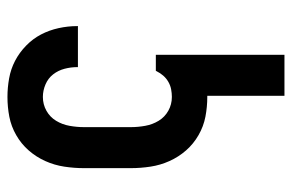

<svg xmlns="http://www.w3.org/2000/svg" viewBox="-154 -414 783 515"><g transform="rotate(-90 237.5 -156.5)"><path d="M238 215V8H235Q208 8 182 3Q156 -2 132.5 -15.5Q109 -29 91.5 -49Q74 -69 63 -93.5Q52 -118 48 -144.5Q44 -171 44 -197V-323Q44 -349 48 -375.5Q52 -402 63 -426.5Q74 -451 91.5 -471Q109 -491 132.5 -504.5Q156 -518 182 -523Q208 -528 235 -528Q260 -528 285 -523.5Q310 -519 332 -507.5Q354 -496 372.5 -478Q391 -460 402.5 -438Q414 -416 419.5 -391Q425 -366 425 -341V-339H315V-340Q315 -358 310.5 -375Q306 -392 295.5 -405.5Q285 -419 268.5 -426Q252 -433 235 -433Q215 -433 198 -423.5Q181 -414 171 -397.5Q161 -381 157.5 -361.5Q154 -342 154 -323V-197Q154 -178 157.5 -158.5Q161 -139 171 -122.5Q181 -106 198 -96.5Q215 -87 235 -87Q245 -87 255.5 -89Q266 -91 275.5 -96.5Q285 -102 292 -110Q299 -118 304 -128L305 -130H348V215Z"/></g></svg>

Font: Iosevka QP
Style: Bold
Weight: 700
Designer: Belleve Invis
Foundry: Belleve Invis
Version: Version 20.0.0; ttfautohint (v1.8.4)